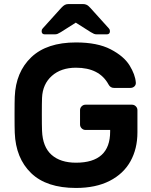

<svg xmlns="http://www.w3.org/2000/svg" viewBox="-20 -920 748 950"><path d="M527.5 -676C483.8 -698.7 426.7 -710 356 -710C260 -710 186.3 -685.7 135 -637C83.7 -588.3 56.3 -523 53 -441C52.3 -424.3 52 -394.7 52 -352C52 -309.3 52.3 -279.7 53 -263C56.3 -179 83.3 -112.5 134 -63.5C184.7 -14.5 258.7 10 356 10C421.3 10 476.8 -1.7 522.5 -25C568.2 -48.3 602.5 -80.7 625.5 -122C648.5 -163.3 660 -211 660 -265V-375C660 -382.3 657.3 -388.7 652 -394C646.7 -399.3 640.3 -402 633 -402H403C395.7 -402 389.3 -399.3 384 -394C378.7 -388.7 376 -382.3 376 -375V-304C376 -296.7 378.7 -290.3 384 -285C389.3 -279.7 395.7 -277 403 -277H525V-269C525 -166.3 468.7 -115 356 -115C304.7 -115 264.3 -128 235 -154C205.7 -180 190 -219.7 188 -273C187.3 -289.7 187 -317 187 -355C187 -392.3 187.3 -419.3 188 -436C190 -481.3 206.2 -517.5 236.5 -544.5C266.8 -571.5 306.7 -585 356 -585C433.3 -585 487 -557.3 517 -502C523 -490.7 532 -485 544 -485H625C633 -485 639.7 -487.5 645 -492.5C650.3 -497.5 652.7 -504 652 -512C650 -538 639.7 -566.2 621 -596.5C602.3 -626.8 571.2 -653.3 527.5 -676ZM409 -896C403.7 -898.7 397.3 -900 390 -900H320C312.7 -900 306.3 -898.7 301 -896C295.7 -893.3 289.7 -888.3 283 -881L191 -779C187.7 -775.7 186 -771.3 186 -766C186 -755.3 191.3 -750 202 -750H250C256 -750 261 -750.8 265 -752.5C269 -754.2 274.3 -757 281 -761L355 -808L429 -761C435.7 -757 441 -754.2 445 -752.5C449 -750.8 454 -750 460 -750H508C518.7 -750 524 -755.3 524 -766C524 -771.3 522.3 -775.7 519 -779L427 -881C420.3 -888.3 414.3 -893.3 409 -896Z"/></svg>

Font: Rubik
Style: Regular
Weight: 500
Designer: Hubert & Fischer
Foundry: Hubert & Fischer
Version: Version 1.100